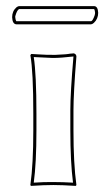

<svg xmlns="http://www.w3.org/2000/svg" viewBox="-20 -610 350 633"><path d="M89.8 -234.9Q89.8 -374 80.1 -428.2L83 -432.1Q89.8 -432.1 107.4 -430.7Q138.2 -428.7 153.8 -429.2Q158.7 -429.2 163.3 -429.2Q168 -429.2 172.4 -429.7Q176.8 -430.2 180.9 -430.2Q185.1 -430.2 189.9 -430.7Q194.8 -431.2 197.5 -431.2Q200.2 -431.2 205.1 -432.1Q210 -433.1 211.4 -433.1Q212.9 -433.1 217.8 -433.6L223.1 -434.1Q231.4 -432.1 231.9 -423.8Q222.2 -301.3 222.2 -246.1V-180.2Q222.2 -70.8 231.9 0L230 2.9Q184.1 0 155.8 0Q125.5 0 82 2.9L80.1 0Q89.8 -68.4 89.8 -180.2ZM280.3 -529.8H33.7Q21 -530.8 20 -553.2Q20 -573.2 34.2 -585.9Q39.1 -589.4 42.5 -589.8H291Q302.7 -588.9 303.7 -567.9Q303.7 -547.9 289.6 -534.7Q284.7 -530.3 280.3 -529.8ZM100.1 -234.9V-180.2Q100.1 -72.3 91.3 -7.8Q126.5 -10.3 155.8 -9.8Q186 -9.8 220.7 -7.8Q211.9 -76.7 211.9 -180.2V-246.1Q211.9 -304.2 222.2 -423.8Q180.2 -418.9 153.8 -418.9Q143.6 -418.9 91.3 -421.9Q100.1 -364.3 100.1 -234.9ZM280.3 -540Q285.6 -541 292 -559.1Q293.5 -564.5 293.5 -567.9Q293 -575.2 290.5 -580.1H43Q36.1 -576.7 30.8 -558.1Q29.8 -554.7 30.3 -553.2Q30.8 -544.9 33.7 -540Z"/></svg>

Font: Linux Biolinum Outline O
Style: Bold
Weight: 700
Designer: Philipp H. Poll
Foundry: Philipp H. Poll
Version: Version 0.9.2